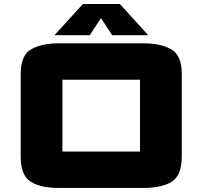

<svg xmlns="http://www.w3.org/2000/svg" viewBox="-20 -921 1000 948"><path d="M82.1 -555.5Q82.1 -648.3 133.7 -677.6Q185.3 -707 270 -707H688.6Q773.6 -707 825.5 -677.6Q877.5 -648.3 877.5 -555.5V-150.5Q877.5 -54.2 827.9 -23.6Q778.3 7 688.6 7H270Q180.3 7 131.2 -23.9Q82.1 -54.7 82.1 -150.5ZM288.3 -527.2V-172.8Q288.3 -172.8 288.3 -172.8Q288.3 -172.8 288.3 -172.8H671.3Q671.3 -172.8 671.3 -172.8Q671.3 -172.8 671.3 -172.8V-527.2Q671.3 -527.2 671.3 -527.2Q671.3 -527.2 671.3 -527.2H288.3Q288.3 -527.2 288.3 -527.2Q288.3 -527.2 288.3 -527.2ZM249 -747.3 389.4 -901.2H571.9L711.8 -747.3H533.7L478.6 -831.5L423.1 -747.3Z"/></svg>

Font: Science Gothic
Style: Regular
Weight: 400
Designer: Thomas Phinney, Vassil Kateliev, Brandon Buerkle
Foundry: Font Detective LLC
Version: Version 1.018